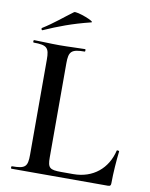

<svg xmlns="http://www.w3.org/2000/svg" viewBox="-88 -855 716 919"><g transform="rotate(10 270.5 -395.5)"><path d="M64 -679C132 -709 197 -734 286 -756C309 -760 208 -798 197 -790C153 -758 112 -722 59 -689C55 -687 58 -676 64 -679ZM203 -543C203 -600 215 -613 280 -613C283 -613 283 -625 280 -625C247 -625 204 -622 155 -622C108 -622 64 -625 32 -625C28 -625 28 -613 32 -613C97 -613 108 -601 108 -544V-81C108 -23 97 -12 32 -12C28 -12 28 0 32 0H500C512 0 515 -4 515 -15C515 -64 520 -129 525 -171C525 -174 514 -176 513 -173C492 -83 423 -26 328 -26H269C213 -26 203 -34 203 -85Z"/></g></svg>

Font: Cormorant SC Semi
Style: Regular
Weight: 600
Designer: Christian Thalmann (Catharsis Fonts)
Version: Version 1.000;PS 001.000;hotconv 1.0.70;makeotf.lib2.5.58329